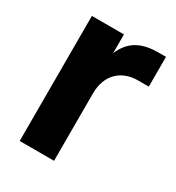

<svg xmlns="http://www.w3.org/2000/svg" viewBox="-139 -639 665 726"><g transform="rotate(30 193.0 -276.0)"><path d="M55 0H205V-294C205 -375 255 -422 328 -422H375V-552H343C276 -552 223 -532 195 -464V-546H55Z"/></g></svg>

Font: Mluvka ExtraBold
Style: Regular
Weight: 800
Designer: Modified by Jiří Krblich, Original typeface by Gumpita Rahayu
Foundry: Gumpita Rahayu & Jiří Krblich
Version: Version 2.000;Glyphs 3.1.1 (3134)